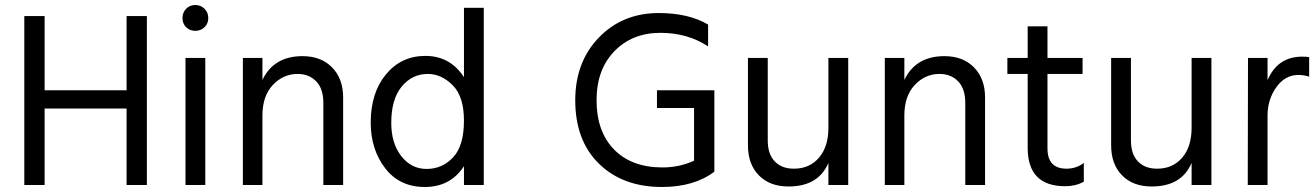

<svg xmlns="http://www.w3.org/2000/svg" viewBox="-20 -738 5252 766"><path d="M566 0H485V-305H158V0H77V-674H158V-378H485V-674H566Z M799 0H720V-507H799ZM796 -703Q811 -688 811 -666Q811 -644 796 -629.5Q781 -615 759 -615Q737 -615 722.5 -629.5Q708 -644 708 -666Q708 -688 722.5 -703Q737 -718 759 -718Q781 -718 796 -703Z M1349 0H1270V-328Q1270 -384 1241.5 -413.5Q1213 -443 1167 -443Q1110 -443 1068.5 -399Q1027 -355 1027 -277V0H949V-507H1027V-419Q1072 -514 1187 -514Q1261 -514 1305 -469Q1349 -424 1349 -349Z M1541 -248Q1541 -166 1581 -115Q1621 -64 1682 -64Q1744 -64 1787.5 -110Q1831 -156 1831 -257Q1831 -353 1786 -398Q1741 -443 1687 -443Q1624 -443 1582.5 -392.5Q1541 -342 1541 -248ZM1910 0H1831V-75Q1777 8 1675 8Q1574 8 1516.5 -67Q1459 -142 1459 -249Q1459 -368 1520 -441.5Q1581 -515 1677 -515Q1776 -515 1831 -430V-707H1910Z M2830 -53Q2749 8 2621 8Q2465 8 2370 -84.5Q2275 -177 2275 -338Q2275 -491 2369.5 -588.5Q2464 -686 2608 -686Q2727 -686 2805 -640V-553Q2723 -607 2615 -607Q2502 -607 2431 -533.5Q2360 -460 2360 -338Q2360 -213 2430 -141.5Q2500 -70 2623 -70Q2691 -70 2749 -97V-307H2601V-378H2830V-56H2829Z M3364 0H3285V-88Q3245 6 3126 6Q3051 6 3007.5 -38.5Q2964 -83 2964 -158V-507H3043V-178Q3043 -123 3071 -94Q3099 -65 3147 -65Q3210 -65 3247.5 -109Q3285 -153 3285 -228V-507H3364Z M3910 0H3831V-328Q3831 -384 3802.5 -413.5Q3774 -443 3728 -443Q3671 -443 3629.5 -399Q3588 -355 3588 -277V0H3510V-507H3588V-419Q3633 -514 3748 -514Q3822 -514 3866 -469Q3910 -424 3910 -349Z M4304 -13Q4271 5 4230 5Q4080 5 4080 -148V-443H3999V-507H4080V-633H4159V-507H4299V-443H4159V-146Q4159 -65 4235 -65Q4274 -65 4304 -88Z M4813 0H4734V-88Q4694 6 4575 6Q4500 6 4456.5 -38.5Q4413 -83 4413 -158V-507H4492V-178Q4492 -123 4520 -94Q4548 -65 4596 -65Q4659 -65 4696.5 -109Q4734 -153 4734 -228V-507H4813Z M5037 0H4958L4959 -507H5037V-418Q5077 -512 5175 -512Q5193 -512 5203 -510V-432Q5182 -439 5160 -439Q5107 -439 5072 -390Q5037 -341 5037 -277Z"/></svg>

Font: Hind Guntur
Style: Regular
Weight: 400
Designer: Manushi Parikh, Hitesh Malaviya
Foundry: Indian Type Foundry
Version: Version 1.002;PS 1.0;hotconv 1.0.86;makeotf.lib2.5.63406; tt